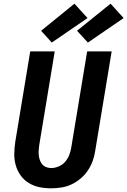

<svg xmlns="http://www.w3.org/2000/svg" viewBox="-20 -1014 691 1042"><path d="M257 8Q224 8 193 1.5Q162 -5 136 -21Q110 -37 92 -62Q74 -87 65.5 -117Q57 -147 57.5 -179.5Q58 -212 63 -245L144 -735H277L193 -227Q191 -213 190 -199Q189 -185 190.5 -171Q192 -157 196.5 -144.5Q201 -132 209.5 -122Q218 -112 231 -107Q244 -102 258 -102Q278 -102 299 -111Q320 -120 334 -136.5Q348 -153 356 -173.5Q364 -194 367 -215L453 -735H586L497 -197Q493 -169 483.5 -142Q474 -115 457.5 -90Q441 -65 418 -45.5Q395 -26 368.5 -13.5Q342 -1 313.5 3.5Q285 8 257 8ZM457 -783 398 -847 580 -994 651 -916ZM261 -783 203 -847 384 -994 455 -916Z"/></svg>

Font: Iosevka XBd Ex Obl
Style: Regular
Weight: 800
Width: 7
Italic angle: -9°
Monospace: yes
Designer: Belleve Invis
Foundry: Belleve Invis
Version: Version 32.5.0; ttfautohint (v1.8.4)